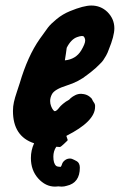

<svg xmlns="http://www.w3.org/2000/svg" viewBox="-20 -529 437 701"><path d="M104.5 -5.9Q27.3 -31.2 27.3 -124Q27.3 -140.6 30.8 -156.2Q34.2 -171.9 42 -194.8Q49.8 -217.8 51.8 -224.6Q81.1 -324.2 125 -386.7Q145.5 -416 155.3 -428.7Q165 -441.4 187 -459.5Q209 -477.5 235.4 -488.3Q285.2 -508.8 313.5 -508.8Q347.7 -508.8 372.1 -485.4Q397.5 -460 397.5 -425.8Q397.5 -397.5 377 -347.7Q373 -335.9 367.2 -325.7Q361.3 -315.4 356.9 -309.1Q352.5 -302.7 342.8 -293.5Q333 -284.2 329.6 -280.8Q326.2 -277.3 314 -267.6Q301.8 -257.8 298.8 -255.9Q267.6 -230.5 223.6 -216.8Q179.7 -203.1 169.9 -185.5Q163.1 -172.9 163.1 -160.2Q163.1 -150.4 166.5 -141.6Q169.9 -132.8 173.8 -127.9Q177.7 -123 179.7 -123Q183.6 -123 188 -127Q192.4 -130.9 196.3 -136.2Q200.2 -141.6 210 -149.9Q219.7 -158.2 232.4 -165L238.3 -170.9Q245.1 -176.8 254.9 -181.6Q264.6 -186.5 276.4 -186.5Q277.3 -186.5 280.3 -186Q283.2 -185.5 285.2 -185.5Q296.9 -183.6 305.7 -177.2Q314.5 -170.9 316.4 -166L319.3 -160.2Q326.2 -151.4 327.1 -144.5V-138.7Q327.1 -85.9 222.7 -33.2V-31.2Q223.6 -29.3 224.6 -25.9Q225.6 -22.5 226.6 -19.5L227.5 -17.6Q227.5 -16.6 214.4 -4.4Q201.2 7.8 199.2 7.8Q197.3 7.8 192.4 7.3Q187.5 6.8 185.5 6.8Q174.8 22.5 174.8 43Q174.8 67.4 184.6 76.2Q188.5 80.1 202.1 80.1L205.1 74.2Q207 67.4 210 63Q212.9 58.6 219.7 54.2Q226.6 49.8 236.3 49.8L242.2 50.8Q247.1 52.7 251 54.7Q254.9 56.6 260.3 59.6Q265.6 62.5 268.6 68.8Q271.5 75.2 271.5 83Q271.5 138.7 223.6 149.4Q214.8 152.3 205.1 152.3Q202.1 152.3 198.2 151.9Q194.3 151.4 193.4 151.4Q191.4 151.4 188 151.9Q184.6 152.3 180.7 152.3Q146.5 152.3 119.6 122.6Q92.8 92.8 92.8 47.9Q92.8 19.5 104.5 -5.9ZM216.8 -308.6Q256.8 -312.5 276.4 -344.7Q291 -369.1 291 -380.9Q291 -388.7 286.1 -395.5Q281.2 -400.4 261.7 -393.6Q239.3 -385.7 223.6 -354.5Q222.7 -348.6 220.7 -333.5Q218.8 -318.4 216.8 -308.6Z"/></svg>

Font: Essays1743
Style: BoldItalic
Weight: 700
Italic angle: -10°
Designer: Based on the typeface in a 1743 English translation of the essays of Montaigne.  PostScript/TrueType font designed by Jo
Version: Version 002.100